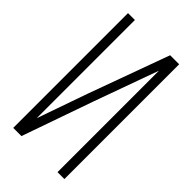

<svg xmlns="http://www.w3.org/2000/svg" viewBox="-219 -764 828 828"><g transform="rotate(45 195.5 -350.0)"><path d="M204 -325 90 0H40V-700H82V-101L163 -332L297 -700H352V0H310V-619Z"/></g></svg>

Font: Bebas Neue Book
Style: Regular
Weight: 300
Designer: Ryoichi Tsunekawa
Foundry: Ryoichi Tsunekawa
Version: Version 1.003;PS 001.003;hotconv 1.0.88;makeotf.lib2.5.64775